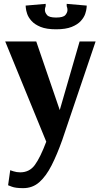

<svg xmlns="http://www.w3.org/2000/svg" viewBox="-20 -715 521 996"><path d="M100 261Q61 261 41.5 253.5Q22 246 22 246L33 168Q33 168 49.5 173.5Q66 179 85 179Q133 179 161 140.5Q189 102 220 20L7 -500H168L290 -144L393 -500H476L303 11Q276 87 247.5 143Q219 199 184 230Q149 261 100 261ZM271 -563Q221 -563 190.5 -575.5Q160 -588 143.5 -606.5Q127 -625 121 -643Q115 -661 114 -673.5Q113 -686 113 -686L217 -695V-683Q217 -683 215 -677Q213 -671 213 -663Q213 -650 224 -637Q235 -624 271 -624Q308 -624 319 -637Q330 -650 330 -663Q330 -671 328 -677Q326 -683 326 -683V-695L430 -686Q430 -686 429 -673.5Q428 -661 422 -643Q416 -625 399.5 -606.5Q383 -588 352 -575.5Q321 -563 271 -563Z"/></svg>

Font: Arsenal SC
Style: Bold
Weight: 700
Designer: Andrij Shevchenko
Foundry: Stairsfor
Version: Version 2.001; ttfautohint (v1.8.4.7-5d5b)